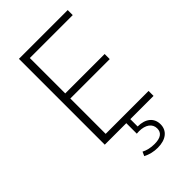

<svg xmlns="http://www.w3.org/2000/svg" viewBox="-261 -741 1041 1041"><g transform="rotate(-45 259.0 -221.0)"><path d="M150.9 -38.1V-309.1H453.1V-348.1H150.9V-619.6H480V-658.2H106V0H271V80.6C276.9 80.1 283.2 79.6 288.6 79.6C337.9 79.6 369.6 102.1 369.6 138.7C369.6 171.9 346.2 188.5 299.3 188.5C270.5 188.5 245.1 182.6 224.1 171.4L213.4 195.3C239.3 208.5 267.1 215.3 297.9 215.3C359.9 215.3 398.4 185.1 398.4 135.7C398.4 86.4 361.8 56.2 301.8 56.2V0H480V-38.1Z"/></g></svg>

Font: Estedad ExtraLight
Style: Regular
Weight: 200
Designer: Amin Abedi
Version: Version 7.3